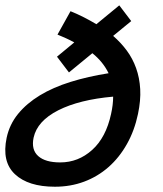

<svg xmlns="http://www.w3.org/2000/svg" viewBox="-47 -690 613 721"><path d="M167 -477.1 231.9 -530.8Q216.8 -539.1 201.4 -546.1Q186 -553.2 168.9 -560.1L217.8 -647.9Q244.1 -637.2 268.1 -625Q292 -612.8 314.9 -599.1L400.9 -669.9L445.8 -610.8L377.9 -555.2Q407.2 -529.8 429.2 -500Q451.2 -470.2 464.1 -434.1Q477.1 -397.9 479.5 -355.5Q481.9 -313 471.2 -262.2Q458 -199.2 429.4 -148.7Q400.9 -98.1 360.4 -62.5Q319.8 -26.9 268.8 -7.8Q217.8 11.2 159.2 11.2Q59.1 11.2 9 -35.9Q-41 -83 -22 -172.9Q-11.2 -223.1 21 -262.5Q53.2 -301.8 102.5 -331.8Q151.9 -361.8 217.5 -382.3Q283.2 -402.8 360.8 -415Q339.8 -458 299.8 -490.2L211.9 -418ZM370.1 -262.2Q377.9 -296.9 377.9 -327.1Q251 -315.9 171.9 -275.9Q92.8 -235.8 79.1 -172.9Q69.8 -127.9 96.4 -104Q123 -80.1 179.2 -80.1Q247.1 -80.1 299.1 -127Q351.1 -173.8 370.1 -262.2Z"/></svg>

Font: Anonymous Pro
Style: Bold Italic
Weight: 700
Italic angle: -12°
Monospace: yes
Designer: Mark Simonson
Version: Version 1.003